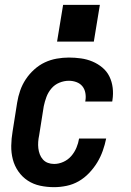

<svg xmlns="http://www.w3.org/2000/svg" viewBox="-20 -766 540 794"><path d="M204 8Q174 8 146 2Q118 -4 95 -19Q72 -34 56 -57Q40 -80 33 -107Q26 -134 26.5 -163.5Q27 -193 32 -222L51 -342Q55 -367 63.5 -391.5Q72 -416 86.5 -438Q101 -460 121.5 -478.5Q142 -497 165.5 -508Q189 -519 214.5 -523.5Q240 -528 265 -528Q290 -528 315 -524.5Q340 -521 362.5 -511.5Q385 -502 403.5 -486.5Q422 -471 432.5 -449.5Q443 -428 446 -403Q449 -378 445 -352Q445 -350 444.5 -348.5Q444 -347 444 -346H332Q333 -347 333 -347.5Q333 -348 333 -349Q336 -365 333 -381.5Q330 -398 320.5 -409.5Q311 -421 296 -426.5Q281 -432 265 -432Q245 -432 225.5 -424Q206 -416 192.5 -400Q179 -384 172 -365Q165 -346 161 -327L142 -207Q139 -193 138 -179.5Q137 -166 138.5 -153Q140 -140 144.5 -128Q149 -116 157.5 -106.5Q166 -97 178 -92.5Q190 -88 204 -88Q223 -88 242 -96.5Q261 -105 274.5 -120.5Q288 -136 296 -155Q304 -174 307 -193H419Q414 -168 405 -142.5Q396 -117 382 -94Q368 -71 348.5 -50.5Q329 -30 305.5 -16.5Q282 -3 255.5 2.5Q229 8 204 8ZM368 -594H216L241 -746H393Z"/></svg>

Font: Iosevka SS04 Oblique
Style: Bold
Weight: 700
Italic angle: -9°
Monospace: yes
Designer: Belleve Invis
Foundry: Belleve Invis
Version: Version 19.0.0; ttfautohint (v1.8.4)